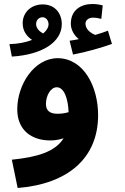

<svg xmlns="http://www.w3.org/2000/svg" viewBox="-20 -707 622 957"><path d="M538 -488 518 -554C498 -546 478 -540 455 -533C433 -541 406 -561 406 -589C406 -606 421 -619 444 -619C459 -619 472 -616 485 -613L492 -680C478 -684 459 -687 440 -687C386 -687 333 -659 333 -589C333 -557 351 -529 373 -512C361 -509 347 -507 327 -504L344 -435C412 -448 488 -470 538 -488ZM288 -587C288 -638 256 -685 193 -685C136 -685 93 -646 93 -591C93 -553 113 -526 140 -508C109 -496 70 -488 27 -487L39 -425C190 -434 288 -497 288 -587ZM160 -587C160 -607 174 -621 192 -621C211 -621 222 -603 222 -586C222 -571 212 -554 195 -540C175 -551 160 -567 160 -587ZM469 -133C469 -276 397 -416 268 -417C150 -417 66 -285 66 -162C66 -57 139 -7 230 -7C255 -7 277 -11 297 -18C256 49 167 76 39 89L68 230C319 210 469 81 469 -133ZM209 -189C209 -228 231 -272 263 -272C298 -272 319 -220 322 -148C303 -142 284 -140 266 -140C228 -140 209 -156 209 -189Z"/></svg>

Font: Noto Sans Arabic UI SemiCondensed Extra
Style: Regular
Weight: 800
Width: 4
Designer: Nadine Chahine - Monotype Design Team
Foundry: Monotype Imaging Inc.
Version: Version 1.900